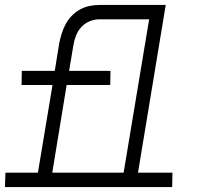

<svg xmlns="http://www.w3.org/2000/svg" viewBox="-34 -755 804 775"><path d="M177 -58H465L568 -677H367Q347 -677 327.5 -669Q308 -661 294 -645.5Q280 -630 272.5 -610.5Q265 -591 262 -571L245 -469H412L411 -412H235ZM-14 0 -12 -58H119L178 -412H53L54 -469H187L205 -580Q209 -600 215 -619.5Q221 -639 231 -657.5Q241 -676 256 -691.5Q271 -707 289.5 -717Q308 -727 328 -731Q348 -735 368 -735H635L523 -58H662L661 0Z"/></svg>

Font: Iosevka Etoile Light Oblique
Style: Regular
Weight: 300
Italic angle: -9°
Designer: Belleve Invis
Foundry: Belleve Invis
Version: Version 15.5.2; ttfautohint (v1.8.4)